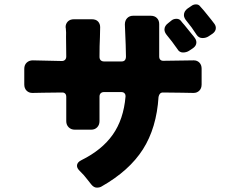

<svg xmlns="http://www.w3.org/2000/svg" viewBox="-20 -842 1040 878"><path d="M934 -676Q922 -668 906 -668Q889 -668 879 -683Q856 -719 834 -745Q821 -760 821 -773Q821 -791 839 -804L854 -814Q864 -822 876.5 -822Q889 -822 896 -812Q901 -806 904 -803Q905 -802 912 -794L946 -752Q954 -742 960.5 -733Q967 -724 967 -714Q967 -699 952 -688ZM866 -566Q882 -566 892 -555.5Q902 -545 902 -528V-456Q902 -438 891.5 -427.5Q881 -417 865 -417L812 -418L725 -419Q717 -419 712 -414Q707 -409 705 -399Q696 -257 633.5 -159Q571 -61 444 11Q436 16 422.5 16Q409 16 397 1Q389 -10 382 -18Q363 -43 346 -59Q332 -72 332 -84Q332 -100 353 -110Q446 -156 495.5 -226Q545 -296 554 -400Q554 -403 554 -404Q554 -411 549 -416Q544 -421 534 -421H456Q446 -421 440.5 -415.5Q435 -410 435 -400V-288Q435 -271 424.5 -260Q414 -249 397 -249H322Q305 -249 294 -260Q283 -271 283 -288V-399Q283 -409 278 -414Q273 -419 265 -419Q264 -419 263 -419L179 -418L128 -417Q112 -417 101.5 -427.5Q91 -438 91 -456V-527Q91 -545 102 -555.5Q113 -566 130 -566L263 -563Q272 -563 277.5 -568.5Q283 -574 283 -584L282 -673Q283 -694 281 -712Q281 -715 280 -718Q280 -733 290 -743.5Q300 -754 319 -754H399Q419 -754 428.5 -743.5Q438 -733 438 -718L437 -672Q435 -636 435 -582Q435 -572 440.5 -566.5Q446 -561 456 -561H536Q556 -561 556 -584Q556 -619 551 -730Q551 -748 561.5 -759Q572 -770 589 -770H669Q687 -770 697.5 -759.5Q708 -749 708 -732V-584Q708 -574 713 -569Q718 -564 726 -564Q727 -564 728 -564ZM845 -610Q833 -602 816.5 -602Q800 -602 791 -618Q766 -654 744 -680Q732 -694 732 -707Q732 -724 750 -737L765 -749Q774 -756 787 -756Q800 -756 807 -747Q812 -741 815 -737Q816 -736 823 -728L857 -686Q865 -677 871.5 -667.5Q878 -658 878 -648Q878 -633 863 -622Z"/></svg>

Font: Tsunagi Gothic Black
Style: Regular
Weight: 900
Designer: Yoshimichi Ohira
Foundry: Positype
Version: Version 1.001